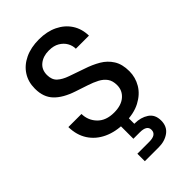

<svg xmlns="http://www.w3.org/2000/svg" viewBox="-287 -806 1161 1161"><g transform="rotate(-45 294.0 -225.0)"><path d="M302 12Q225 12 167 -15Q109 -42 76.5 -92Q44 -142 43 -211H155Q156 -155 194 -116Q232 -77 301 -77Q362 -77 396.5 -106.5Q431 -136 431 -182Q431 -219 414.5 -242Q398 -265 369.5 -280Q341 -295 304 -307Q267 -319 226 -333Q145 -360 104.5 -403Q64 -446 64 -516Q64 -518 64 -520Q64 -576 92 -619.5Q120 -663 171.5 -687.5Q223 -712 292 -712Q360 -712 411.5 -687Q463 -662 492 -617.5Q521 -573 522 -514H410Q410 -541 396 -565.5Q382 -590 355 -606Q328 -622 289 -622Q287 -622 285 -622Q238 -622 206 -596.5Q174 -571 174 -525Q174 -484 198 -462Q222 -440 264 -425.5Q306 -411 360 -392Q412 -375 453 -351Q494 -327 518.5 -288Q543 -249 543 -189Q543 -136 516 -90.5Q489 -45 435 -16.5Q381 12 302 12ZM224 262V198H326Q387 198 387 156Q387 117 326 117H271V-6H339V57Q341 57 343 57Q394 57 431 81.5Q468 106 468 158Q468 209 431.5 235.5Q395 262 343 262Z"/></g></svg>

Font: Ultramarine Medium
Style: Regular
Weight: 500
Designer: Colophon Foundry, Jonny Pinhorn
Foundry: Colophon Foundry
Version: Version 1.200; ttfautohint (v1.8.3)